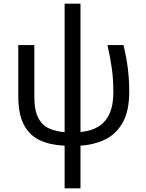

<svg xmlns="http://www.w3.org/2000/svg" viewBox="-20 -780 789 1040"><path d="M330 240V9Q254 6 197.5 -19.5Q141 -45 110 -103Q79 -161 79 -260V-536H166V-257Q166 -182 187.5 -141Q209 -100 246.5 -84Q284 -68 330 -64V-760H416V-65Q473 -70 512.5 -94Q552 -118 573 -164Q594 -210 594 -280Q594 -349 586 -407.5Q578 -466 562 -536H649Q665 -469 672.5 -409Q680 -349 680 -283Q680 -180 645.5 -117.5Q611 -55 551.5 -25.5Q492 4 416 9V240Z"/></svg>

Font: Noto Sans Ambassadori
Style: Regular
Weight: 400
Designer: Monotype Design Team
Foundry: Monotype Imaging Inc.
Version: Version 2.013